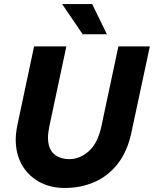

<svg xmlns="http://www.w3.org/2000/svg" viewBox="-20 -920 763 952"><path d="M58 -227Q58 -244 60 -261.5Q62 -279 67 -304L149 -690H309L225 -295Q222 -279 220 -265Q218 -251 218 -238Q218 -183 247 -157Q276 -131 325 -131Q376 -131 420.5 -170.5Q465 -210 483 -295L567 -690H723L632 -265Q612 -169 563.5 -107.5Q515 -46 447.5 -17Q380 12 302 12Q228 12 173 -19Q118 -50 88 -104Q58 -158 58 -227ZM288 -900H437L510 -750H390Z"/></svg>

Font: Radio Canada
Style: Bold Italic
Weight: 700
Italic angle: -12°
Designer: Charles Daoud, Etienne Aubert Bonn, Alexandre Saumier Demers, Jacques Le Bailly
Foundry: Radio-Canada
Version: Version 2.104; ttfautohint (v1.8.4.7-5d5b);gftools[0.9.28.de